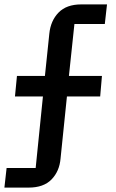

<svg xmlns="http://www.w3.org/2000/svg" viewBox="-20 -718 525 872"><path d="M0 134 10 45H142L175 -280H48L57 -373H184L204 -565Q210 -624 246 -661Q282 -698 349 -698H466L456 -609H318L293 -373H443L435 -280H284L255 2Q250 60 214 97Q178 134 110 134Z"/></svg>

Font: IBM Plex Sans Medium
Style: Regular
Weight: 500
Designer: Mike Abbink, Paul van der Laan, Pieter van Rosmalen
Foundry: Bold Monday
Version: Version 3.201